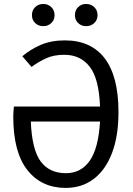

<svg xmlns="http://www.w3.org/2000/svg" viewBox="-20 -917 655 949"><path d="M45.6 -340Q45.6 -349.2 46.4 -362.8Q47.2 -376.4 48.7 -390.3H474.4Q469.2 -528.7 423.3 -587.4Q377.4 -646.2 297.9 -646.2Q246.2 -646.2 208.7 -629.2Q171.3 -612.3 135.9 -586.2L90.3 -639Q130.8 -673.3 182.1 -695.4Q233.3 -717.4 300.5 -717.4Q429.7 -717.4 497.7 -628.5Q565.6 -539.5 565.6 -362.6Q565.6 -244.6 533.8 -161Q502.1 -77.4 443.6 -32.8Q385.1 11.8 304.6 11.8Q185.1 11.8 115.4 -76.4Q45.6 -164.6 45.6 -340ZM306.2 -61Q380.5 -61 423.6 -122.6Q466.7 -184.1 474.4 -316.4H132.3Q137.9 -177.9 180.8 -119.5Q223.6 -61 306.2 -61ZM194.4 -787.7Q169.7 -787.7 153.8 -803.1Q137.9 -818.5 137.9 -842.1Q137.9 -866.2 153.8 -881.8Q169.7 -897.4 194.4 -897.4Q217.4 -897.4 233.6 -881.8Q249.7 -866.2 249.7 -842.1Q249.7 -818.5 233.6 -803.1Q217.4 -787.7 194.4 -787.7ZM405.6 -787.7Q382.1 -787.7 366.2 -803.1Q350.3 -818.5 350.3 -842.1Q350.3 -866.2 366.2 -881.8Q382.1 -897.4 405.6 -897.4Q429.7 -897.4 445.9 -881.8Q462.1 -866.2 462.1 -842.1Q462.1 -818.5 445.9 -803.1Q429.7 -787.7 405.6 -787.7Z"/></svg>

Font: FiraCode Nerd Font Mono
Style: Regular
Weight: 400
Monospace: yes
Designer: Carrois Corporate, Edenspiekermann AG, Nikita Prokopov
Foundry: Carrois Corporate, Edenspiekermann AG, Nikita Prokopov
Version: Version 6.002;Nerd Fonts 3.4.0